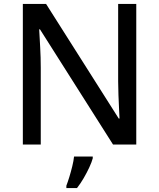

<svg xmlns="http://www.w3.org/2000/svg" viewBox="-20 -734 808 975"><path d="M672 0H554L183 -585H179Q181 -547 184 -495Q187 -443 187 -389V0H96V-714H214L583 -132H587Q586 -150 584.5 -182.5Q583 -215 581.5 -252Q580 -289 580 -321V-714H672ZM451 70Q446 89 433.5 116Q421 143 405 170.5Q389 198 371 221H317V209Q324 191 332 165Q340 139 347 110.5Q354 82 356 61H451Z"/></svg>

Font: Noto Sans Sundanese Medium
Style: Regular
Weight: 500
Version: Version 2.003